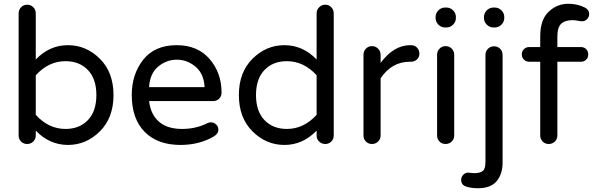

<svg xmlns="http://www.w3.org/2000/svg" viewBox="-20 -760 3153 1020"><path d="M341 -520Q438 -520 510.5 -448Q583 -376 583 -255Q583 -134 510.5 -62Q438 10 341 10Q243 10 170 -66V-40Q170 -21 156.5 -8Q143 5 124 5Q105 5 92 -8Q79 -21 79 -40V-689Q79 -708 92 -721.5Q105 -735 124 -735Q144 -735 157 -721.5Q170 -708 170 -689V-444Q243 -520 341 -520ZM328 -75Q402 -75 447 -122Q492 -169 492 -255Q492 -341 447 -388Q402 -435 328 -435Q238 -435 170 -360V-150Q238 -75 328 -75Z M1100 -110Q1116 -110 1128 -99Q1140 -88 1140 -71Q1140 -49 1114 -34Q1037 10 939 10Q817 10 748.5 -59.5Q680 -129 680 -255Q680 -366 741 -443Q802 -520 919 -520Q1030 -520 1093.5 -446.5Q1157 -373 1157 -268Q1157 -249 1144.5 -236Q1132 -223 1111 -223H772Q780 -153 824 -114Q868 -75 947 -75Q1022 -75 1082 -106Q1090 -110 1100 -110ZM772 -297H1067Q1063 -369 1018.5 -406Q974 -443 919 -443Q864 -443 820 -406Q776 -369 772 -297Z M1491 -520Q1589 -520 1662 -444V-689Q1662 -708 1675.5 -721.5Q1689 -735 1708 -735Q1727 -735 1740 -721.5Q1753 -708 1753 -689V-40Q1753 -21 1740 -8Q1727 5 1708 5Q1689 5 1675.5 -8Q1662 -21 1662 -40V-66Q1589 10 1491 10Q1394 10 1321.5 -62Q1249 -134 1249 -255Q1249 -376 1321.5 -448Q1394 -520 1491 -520ZM1504 -75Q1594 -75 1662 -150V-360Q1594 -435 1504 -435Q1430 -435 1385 -388Q1340 -341 1340 -255Q1340 -169 1385 -122Q1430 -75 1504 -75Z M2164 -520Q2183 -520 2195.5 -507Q2208 -494 2208 -475Q2208 -456 2195 -444Q2182 -432 2162 -432H2157Q2061 -432 2002 -344V-40Q2002 -21 1988.5 -8Q1975 5 1956 5Q1937 5 1924 -8Q1911 -21 1911 -40V-469Q1911 -488 1924 -501.5Q1937 -515 1956 -515Q1975 -515 1988.5 -501.5Q2002 -488 2002 -469V-426Q2072 -520 2159 -520Z M2347 -515Q2367 -515 2380 -501.5Q2393 -488 2393 -469V-40Q2393 -21 2379.5 -8Q2366 5 2347 5Q2328 5 2315 -8Q2302 -21 2302 -40V-469Q2302 -488 2315 -501.5Q2328 -515 2347 -515ZM2402 -669V-665Q2402 -644 2387 -629Q2372 -614 2351 -614H2345Q2324 -614 2309 -629Q2294 -644 2294 -665V-669Q2294 -690 2309 -705Q2324 -720 2345 -720H2351Q2372 -720 2387 -705Q2402 -690 2402 -669Z M2604 -514Q2624 -514 2637 -501Q2650 -488 2650 -468V103Q2650 165 2618.5 202.5Q2587 240 2519 240Q2483 240 2456 231Q2430 223 2430 195Q2430 180 2441 168.5Q2452 157 2468 157Q2472 157 2482 158.5Q2492 160 2498 160Q2529 160 2544 149Q2559 138 2559 101V-468Q2559 -487 2572 -500.5Q2585 -514 2604 -514ZM2659 -669V-665Q2659 -644 2644 -629Q2629 -614 2608 -614H2602Q2581 -614 2566 -629Q2551 -644 2551 -665V-669Q2551 -690 2566 -705Q2581 -720 2602 -720H2608Q2629 -720 2644 -705Q2659 -690 2659 -669Z M3023 -653Q2982 -653 2961.5 -634Q2941 -615 2941 -565V-510H3066Q3083 -510 3094 -499Q3105 -488 3105 -471Q3105 -454 3094 -443Q3083 -432 3066 -432H2941V-40Q2941 -21 2927.5 -8Q2914 5 2895 5Q2876 5 2863 -8Q2850 -21 2850 -40V-432H2791Q2775 -432 2763.5 -443Q2752 -454 2752 -471Q2752 -488 2763.5 -499Q2775 -510 2791 -510H2850V-568Q2850 -655 2894.5 -697.5Q2939 -740 3000 -740Q3047 -740 3087 -720Q3110 -708 3110 -685Q3110 -670 3099 -658.5Q3088 -647 3073 -647Q3065 -647 3049 -650Q3033 -653 3023 -653Z"/></svg>

Font: Varela Round
Style: Regular
Weight: 400
Designer: Joe Prince
Foundry: Joe Prince
Version: Version 1.000